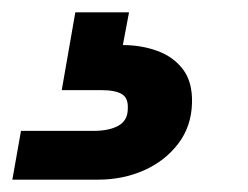

<svg xmlns="http://www.w3.org/2000/svg" viewBox="-111 -27 401 311"><path d="M-91 264 -77 185H40Q66 185 81 176.5Q96 168 96 149Q97 132 86.5 125.5Q76 119 53 119H-11L11 -7H98L88 46Q118 46 144 55.5Q170 65 185.5 85.5Q201 106 200 140Q199 178 177.5 206Q156 234 122 249Q88 264 48 264Z"/></svg>

Font: DM Sans 17pt ExtraBold
Style: Italic
Weight: 800
Italic angle: -10°
Version: Version 4.004;gftools[0.9.30]